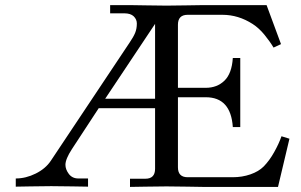

<svg xmlns="http://www.w3.org/2000/svg" viewBox="-20 -734 1182 755"><path d="M42 0V-32.2Q81.5 -32.2 120.4 -51.5Q159.2 -70.8 179.7 -101.6L490.2 -567.4Q504.9 -588.9 511.5 -605Q518.1 -621.1 518.1 -641.6Q518.1 -657.7 505.9 -669.7Q493.7 -681.6 468.8 -681.6H413.1V-713.9H491.2Q500.5 -713.9 555.7 -712.9Q610.8 -711.9 634.8 -711.9Q658.7 -711.9 713.9 -712.9Q769 -713.9 778.3 -713.9H1028.3L1085 -560.5L1055.7 -546.9Q1041.5 -570.8 1020 -597.2Q998.5 -623.5 973.6 -639.6Q917.5 -675.8 854.5 -675.8H717.8Q679.7 -675.8 679.7 -636.7V-388.7H789.1Q833.5 -388.7 862.5 -416.7Q891.6 -444.8 895.5 -505.9H924.8V-234.4H895.5Q887.7 -351.6 789.1 -351.6H679.7V-76.2Q679.7 -37.1 717.8 -37.1H895.5Q932.1 -37.1 964.6 -48.3Q997.1 -59.6 1016.6 -79.1Q1039.6 -102.5 1058.1 -135.7Q1076.7 -168.9 1086.9 -198.2L1118.2 -188.5L1073.2 1H778.3Q776.4 1 718.3 0Q660.2 -1 634.8 -1Q609.4 -1 551.3 0Q493.2 1 491.2 1V-31.2H551.8Q589.8 -31.2 589.8 -70.3V-308.6H368.2L262.7 -147.5Q237.3 -108.4 237.3 -85.9Q237.3 -67.9 250.7 -50Q264.2 -32.2 288.1 -32.2H326.2V0Q324.7 0 267.1 -1Q209.5 -2 181.6 -2Q153.8 -2 98.6 -1Q43.5 0 42 0ZM393.6 -345.7H589.8V-640.1Z"/></svg>

Font: Theano Old Style
Style: Regular
Weight: 400
Designer: Alexey Kryukov
Version: Version 2.00